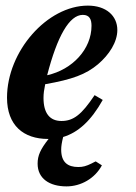

<svg xmlns="http://www.w3.org/2000/svg" viewBox="-20 -482 484 684"><path d="M153 13C124 50 114 72 114 101C114 154 156 182 217 182C268 182 318 154 343 107L321 93C316 95 315 96 307 100C287 110 275 113 259 113C221 113 198 96 198 51C198 39 200 26 205 6C258 -10 304 -51 346 -126L317 -143C271 -74 242 -51 199 -51C157 -51 135 -79 135 -133C135 -149 137 -162 141 -182C238 -199 286 -217 329 -253C369 -287 398 -332 398 -375C398 -426 358 -462 293 -462C148 -462 5 -299 5 -134C5 -35 64 13 151 13ZM148 -214C184 -353 227 -429 275 -429C299 -429 306 -413 306 -390C306 -307 238 -234 148 -214Z"/></svg>

Font: STIXGeneral
Style: Bold Italic
Weight: 700
Italic angle: -16.33°
Designer: MicroPress Inc., with final additions and corrections provided by Coen Hoffman, Elsevier (retired)
Version: Version 1.1.0